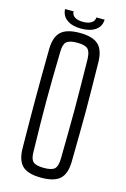

<svg xmlns="http://www.w3.org/2000/svg" viewBox="-136 -972 681 1040"><g transform="rotate(15 204.5 -452.0)"><path d="M205 6Q132 6 100 -23.5Q68 -53 67 -122Q66 -202 65.5 -270.5Q65 -339 65 -403Q65 -467 65.5 -533.5Q66 -600 67 -678Q68 -746 100 -776Q132 -806 205 -806Q278 -806 310 -776Q342 -746 343 -678Q344 -600 345 -533.5Q346 -467 346 -403Q346 -339 345 -270.5Q344 -202 343 -122Q342 -53 310 -23.5Q278 6 205 6ZM205 -49Q249 -49 265 -63.5Q281 -78 282 -120Q283 -203 284 -270Q285 -337 285 -399.5Q285 -462 284 -529Q283 -596 282 -679Q281 -721 265 -736Q249 -751 205 -751Q162 -751 145.5 -736Q129 -721 129 -679Q127 -598 126 -532Q125 -466 125 -403.5Q125 -341 126 -273Q127 -205 129 -120Q129 -78 145.5 -63.5Q162 -49 205 -49ZM94 -910H142Q142 -890 159 -879Q176 -868 205 -868Q235 -868 252 -879Q269 -890 270 -910H316Q315 -872 285.5 -851Q256 -830 205 -830Q155 -830 125.5 -851Q96 -872 94 -910Z"/></g></svg>

Font: Big Shoulders Text Light
Style: Regular
Weight: 300
Designer: Patric King
Foundry: XO Type Co
Version: Version 1.000; ttfautohint (v1.8.2)